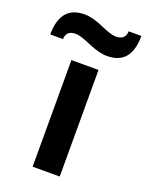

<svg xmlns="http://www.w3.org/2000/svg" viewBox="-191 -795 664 865"><g transform="rotate(20 141.0 -362.5)"><path d="M220 -583Q182 -583 129.5 -606Q77 -629 55 -629Q9 -629 8 -587H-53Q-53 -725 62 -725Q101 -725 152.5 -702Q204 -679 227 -679Q273 -679 274 -721H335Q335 -583 220 -583ZM76 0V-511H206V0Z"/></g></svg>

Font: ReCut ExtraBold
Style: Regular
Weight: 800
Designer: Giant Group (for alternate capitals set)
Version: Version 2.002;FEAKit 1.0